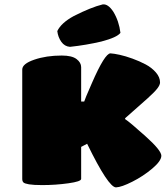

<svg xmlns="http://www.w3.org/2000/svg" viewBox="-20 -829 746 864"><path d="M543 -296.9V-293Q563 -280.3 633.8 -216.8Q706.1 -152.3 706.1 -127.9Q705.6 -104.5 665 -70.3Q624.5 -36.1 575.7 -11.5Q526.9 13.2 502 14.2Q467.8 14.2 372.1 -182.1L345.2 -168V-23.9Q345.2 -12.2 287.6 -4.2Q230 3.9 169.9 3.9Q130.9 3.9 110.6 0.5Q90.3 -2.9 85.2 -8.3Q80.1 -13.7 80.1 -23.9V-516.1Q80.1 -542 134.3 -560.5Q188.5 -579.1 257.8 -579.1Q303.7 -579.1 324.5 -563.2Q345.2 -547.4 345.2 -526.9V-372.1H358.9Q359.9 -378.4 393.1 -454.1Q451.7 -588.9 477.1 -588.9Q493.2 -587.9 518.8 -582.3Q544.4 -576.7 576.2 -565.2Q607.9 -553.7 635.5 -539.1Q663.1 -524.4 681.6 -502.9Q700.2 -481.4 700.2 -458Q700.2 -446.8 688 -430.9Q675.8 -415 645 -387.2ZM441.9 -809.1Q466.3 -812.5 490.2 -775.9Q515.6 -733.9 522 -681.2Q506.8 -660.6 436 -642.1Q367.7 -626 294.9 -618.2Q270.5 -620.1 255.9 -640.9Q241.2 -661.6 237.8 -689Q255.4 -726.1 312 -756.8Q390.1 -796.4 441.9 -809.1Z"/></svg>

Font: GGS TheRock Black
Style: Regular
Weight: 900
Designer: Rodrigo Fuenzalida (2012); Goodgame Studios (2014)
Foundry: Rodrigo Fuenzalida,2012;  GGS,2014
Version: Version 1.002 | FøM Mod